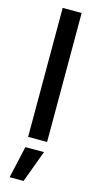

<svg xmlns="http://www.w3.org/2000/svg" viewBox="-145 -768 538 1046"><g transform="rotate(15 123.5 -245.0)"><path d="M176.8 -727.5V0H69.8V-727.5ZM29.3 238.3 69.8 57.6H174.8L107.9 238.3Z"/></g></svg>

Font: Inter 17pt Medium
Style: Regular
Weight: 500
Version: Version 4.001;git-66647c0bb